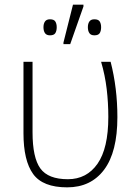

<svg xmlns="http://www.w3.org/2000/svg" viewBox="-20 -796 599 826"><path d="M269 10Q164 10 122.5 -47.5Q81 -105 81 -223V-530H120V-227Q120 -118 153.5 -71.5Q187 -25 272 -25Q353 -25 399.5 -91.5Q446 -158 446 -293Q446 -354 439 -413Q432 -472 415 -530H456Q485 -417 485 -292Q485 -142 428 -66Q371 10 269 10ZM253 -606V-613L294 -776H339V-768L282 -606ZM195 -644Q180 -644 173.5 -653.5Q167 -663 167 -679Q167 -694 173.5 -703.5Q180 -713 195 -713Q212 -713 218 -703.5Q224 -694 224 -679Q224 -663 218 -653.5Q212 -644 195 -644ZM386 -644Q371 -644 364.5 -653.5Q358 -663 358 -679Q358 -694 364.5 -703.5Q371 -713 386 -713Q403 -713 409 -703.5Q415 -694 415 -679Q415 -663 409 -653.5Q403 -644 386 -644Z"/></svg>

Font: Noto Sans ExtraLight
Style: Regular
Weight: 200
Designer: Monotype Design Team
Foundry: Monotype Imaging Inc.
Version: Version 2.007